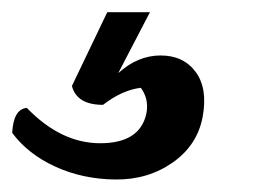

<svg xmlns="http://www.w3.org/2000/svg" viewBox="-87 -42 441 315"><path d="M107 78Q139 49 176.5 49Q214 49 234 76Q254 103 245.5 149.5Q237 196 196.5 224.5Q156 253 102.5 252.5Q49 252 4 231.5Q-41 211 -67 176Q-65 137 -43 135Q13 193 77.5 193Q142 193 153 145Q158 121 144 102Q113 106 82 130Q39 130 31 99L89 -22H159Z"/></svg>

Font: Tillana Medium
Style: Regular
Weight: 500
Designer: Lipi Raval (Devanagari, Latin), Jonny Pinhorn (Latin)
Foundry: Indian Type Foundry
Version: Version 2.003;PS 1.0;hotconv 1.0.79;makeotf.lib2.5.61930; tt